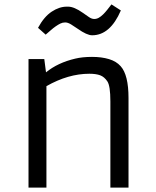

<svg xmlns="http://www.w3.org/2000/svg" viewBox="-20 -848 706 868"><path d="M383.8 -514.6Q288.6 -514.6 189.9 -458.5V0H108.9V-581.1H180.2L188 -521Q241.2 -564.5 320.3 -583Q352.5 -590.8 396 -590.8Q439.5 -590.8 472.7 -580.8Q505.9 -570.8 525.4 -548.8Q561 -509.3 561 -404.8V0H479V-389.6Q479 -460 465.3 -480.2Q451.7 -500.5 432.9 -507.6Q414.1 -514.6 383.8 -514.6ZM526.4 -800.8Q478 -688.5 396.5 -688.5Q373 -688.5 331.5 -717.8Q316.4 -728.5 301.5 -737.5Q286.6 -746.6 274.9 -746.6Q263.2 -746.6 253.2 -741.7Q243.2 -736.8 231.9 -729Q220.7 -721.2 209 -710.9L186.5 -691.4L151.9 -722.2Q179.2 -772.5 213.6 -795.2Q248 -817.9 281.7 -817.9H288.1Q314.9 -817.9 354.5 -790L381.8 -771Q394.5 -762.2 405.8 -762.2Q417 -762.2 426.8 -767.8Q436.5 -773.4 446 -782.7Q455.6 -792 464.8 -803.7L483.9 -828.1Z"/></svg>

Font: Armata
Style: Regular
Weight: 400
Designer: Viktoriya Grabowska
Foundry: Viktoriya Grabowska
Version: Version 1.002